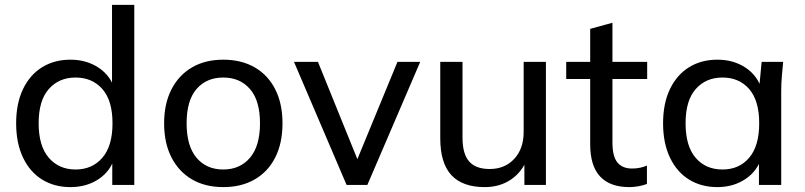

<svg xmlns="http://www.w3.org/2000/svg" viewBox="-20 -756 3290 785"><path d="M268 9Q202 9 152 -22Q102 -53 74 -112Q46 -171 46 -252Q46 -333 74 -391.5Q102 -450 152 -481Q202 -512 268 -512Q334 -512 383.5 -479Q433 -446 450 -388H438V-736H529V0H439V-117H450Q434 -58 384.5 -24.5Q335 9 268 9ZM289 -63Q357 -63 398.5 -111Q440 -159 440 -252Q440 -345 398.5 -392Q357 -439 289 -439Q221 -439 179.5 -392Q138 -345 138 -252Q138 -159 179.5 -111Q221 -63 289 -63Z M893 9Q819 9 765 -22.5Q711 -54 681 -112.5Q651 -171 651 -252Q651 -332 681 -390.5Q711 -449 765 -480.5Q819 -512 893 -512Q967 -512 1021.5 -480.5Q1076 -449 1105.5 -390.5Q1135 -332 1135 -252Q1135 -171 1105.5 -112.5Q1076 -54 1021.5 -22.5Q967 9 893 9ZM893 -63Q961 -63 1002 -111Q1043 -159 1043 -252Q1043 -345 1002 -392Q961 -439 893 -439Q824 -439 783.5 -392Q743 -345 743 -252Q743 -159 783.5 -111Q824 -63 893 -63Z M1397 0 1182 -503H1280L1455 -71H1427L1605 -503H1698L1482 0Z M1962 9Q1871 9 1825.5 -40Q1780 -89 1780 -191V-503H1871V-193Q1871 -127 1898 -96Q1925 -65 1982 -65Q2044 -65 2082.5 -106.5Q2121 -148 2121 -217V-503H2212V0H2124V-111H2137Q2116 -54 2070 -22.5Q2024 9 1962 9Z M2553 9Q2474 9 2433.5 -34.5Q2393 -78 2393 -166V-433H2295V-503H2393V-638L2484 -663V-503H2626V-433H2484V-174Q2484 -116 2504.5 -91.5Q2525 -67 2564 -67Q2584 -67 2598.5 -70.5Q2613 -74 2625 -79V-4Q2610 2 2590.5 5.5Q2571 9 2553 9Z M2913 9Q2847 9 2797 -22Q2747 -53 2719 -112Q2691 -171 2691 -252Q2691 -333 2719 -391.5Q2747 -450 2797 -481Q2847 -512 2913 -512Q2980 -512 3029.5 -478.5Q3079 -445 3095 -387H3083L3094 -503H3182Q3179 -473 3176.5 -443Q3174 -413 3174 -384V0H3083V-115H3094Q3078 -58 3028.5 -24.5Q2979 9 2913 9ZM2934 -63Q3002 -63 3043 -111Q3084 -159 3084 -252Q3084 -345 3043 -392Q3002 -439 2934 -439Q2866 -439 2824.5 -392Q2783 -345 2783 -252Q2783 -159 2824 -111Q2865 -63 2934 -63Z"/></svg>

Font: Mulish Medium
Style: Regular
Weight: 500
Designer: Vernon Adams
Foundry: Vernon Adams
Version: Version 3.603; ttfautohint (v1.8.3)